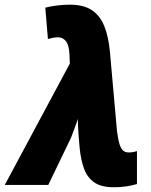

<svg xmlns="http://www.w3.org/2000/svg" viewBox="-75 -787 643 817"><path d="M409.7 9.8Q355.5 9.8 325.7 -11.2Q295.9 -32.2 282.5 -69.6Q269 -106.9 264.2 -155.3L259.8 -205.6Q258.3 -222.2 257.3 -243.9Q256.3 -265.6 256.8 -280.8Q254.9 -275.9 250.5 -263.7Q246.1 -251.5 241 -237.8Q235.8 -224.1 231.9 -213.4Q228 -202.6 227.1 -200.7L130.4 0H-54.7L222.2 -516.6L220.7 -554.2Q218.8 -596.2 205.1 -612.3Q191.4 -628.4 171.9 -628.4Q162.1 -628.4 151.9 -626.5Q141.6 -624.5 128.9 -621.1L117.7 -754.4Q139.6 -760.3 168 -763.7Q196.3 -767.1 221.2 -767.1Q281.2 -767.1 316.4 -743.4Q351.6 -719.7 369.1 -675Q386.7 -630.4 392.6 -568.4L422.9 -228.5Q427.7 -191.9 434.1 -172.1Q440.4 -152.3 450 -145.3Q459.5 -138.2 473.1 -138.2Q480.5 -138.2 487.5 -139.2Q494.6 -140.1 507.8 -144V-3.9Q489.3 2 463.9 5.9Q438.5 9.8 409.7 9.8Z"/></svg>

Font: Open Sans SemiCondensed ExtraBold
Style: Italic
Weight: 800
Width: 4
Italic angle: -12°
Designer: Monotype Design Team
Foundry: Monotype Imaging Inc.
Version: Version 3.003